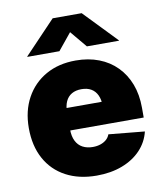

<svg xmlns="http://www.w3.org/2000/svg" viewBox="-86 -829 770 910"><g transform="rotate(-10 299.5 -374.5)"><path d="M306.6 10.3Q221.7 10.3 158.7 -23.4Q95.7 -57.1 61.8 -119.4Q27.8 -181.6 27.8 -267.1Q27.8 -349.6 62 -412.1Q96.2 -474.6 157.7 -509.5Q219.2 -544.4 301.8 -544.4Q363.3 -544.4 413.1 -525.1Q462.9 -505.9 498.5 -469.7Q534.2 -433.6 553.5 -383.1Q572.8 -332.5 572.8 -269.5V-222.2H87.4V-330.1H481.9L391.1 -308.6Q391.1 -339.8 381.1 -361.6Q371.1 -383.3 352.1 -394.5Q333 -405.8 305.2 -405.8Q277.3 -405.8 258.1 -394.5Q238.8 -383.3 229 -361.6Q219.2 -339.8 219.2 -308.6V-228Q219.2 -194.3 230.5 -171.6Q241.7 -148.9 262.7 -137.7Q283.7 -126.5 311.5 -126.5Q332 -126.5 348.6 -132.1Q365.2 -137.7 377 -147.9Q388.7 -158.2 394 -172.9L566.9 -156.2Q554.7 -106 519.3 -68.6Q483.9 -31.2 429.7 -10.5Q375.5 10.3 306.6 10.3ZM233.9 -601.1H79.6V-603L229.5 -760.3H369.1L520.5 -603V-601.1H366.2L299.3 -681.2Z"/></g></svg>

Font: Inter 20pt Black
Style: Regular
Weight: 900
Version: Version 4.001;git-66647c0bb